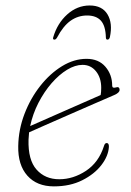

<svg xmlns="http://www.w3.org/2000/svg" viewBox="-20 -672 479 700"><path d="M377 -136.5Q375 -103 349.5 -70Q324 -37 279.8 -14.8Q235.5 7.5 176.5 7.5Q114.5 7.5 79.8 -31.5Q45 -70.5 46.5 -139.5Q47.5 -199.5 69.2 -256.5Q91 -313.5 126.8 -358.8Q162.5 -404 206.2 -430.8Q250 -457.5 295.5 -457.5Q339.5 -457.5 364.2 -428.8Q389 -400 389 -360Q389 -349.5 401.5 -353Q416 -358 416 -344Q416 -334 396.5 -325.5Q366.5 -312.5 321.5 -293Q276.5 -273.5 228.8 -252.5Q181 -231.5 142.2 -214.5Q103.5 -197.5 86 -189.5Q84.5 -176 84 -162.5Q82 -89 113.2 -53.8Q144.5 -18.5 196 -18.5Q247 -18.5 293.5 -49.2Q340 -80 359 -139.5Q362 -150.5 369 -150.5Q377.5 -150.5 377 -136.5ZM281 -435.5Q254 -435.5 224.8 -417.8Q195.5 -400 168.2 -368.8Q141 -337.5 120.2 -297.2Q99.5 -257 90 -212.5Q108.5 -220.5 140 -234.5Q171.5 -248.5 208.8 -264.8Q246 -281 282.5 -297.2Q319 -313.5 347 -325.5Q349 -335 349 -352Q349 -388.5 330 -412Q311 -435.5 281 -435.5ZM297.5 -615.5Q264.5 -615.5 237.5 -596.5Q210.5 -577.5 188 -535Q183.5 -527.5 178.5 -527.5Q171.5 -527.5 174 -536Q189 -587 225.2 -619.5Q261.5 -652 307 -652Q352.5 -652 372 -619.5Q391.5 -587 380.5 -536Q378 -527.5 371.5 -527.5Q366.5 -527.5 366 -535Q365 -577.5 348 -596.5Q331 -615.5 297.5 -615.5Z"/></svg>

Font: Fraunces 9pt Soft Thin
Style: Italic
Weight: 100
Italic angle: -16°
Version: Version 1.000;[b76b70a41]